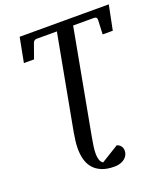

<svg xmlns="http://www.w3.org/2000/svg" viewBox="-160 -780 970 1121"><g transform="rotate(-20 324.5 -220.0)"><path d="M291 22.9Q285.6 51.8 282 77.6Q278.3 103.5 278.6 124.8Q278.8 146 284.2 161.6Q289.6 177.2 302.2 185.1L411.1 118.2Q418.5 120.6 425 125Q431.6 129.4 436.5 136.2Q441.4 143.1 443.4 152.6Q445.3 162.1 443.4 174.8Q440.4 189 432.1 199.7Q423.8 210.4 412.1 217.3Q400.4 224.1 386.2 227.5Q372.1 231 357.4 231Q310.1 231 278.1 217.5Q246.1 204.1 226.6 180.9Q207 157.7 198.7 126.7Q190.4 95.7 190.4 60.1Q190.4 35.6 193.6 10.7Q196.8 -14.2 201.2 -40L310.1 -626H185.1Q166 -626 160.2 -606L128.9 -518.1H65.9L95.2 -670.9H648.9L618.2 -518.1H555.2L559.1 -606Q560.5 -626 540 -626H411.1Z"/></g></svg>

Font: Charis SIL Phon
Style: Italic
Weight: 400
Italic angle: -11°
Foundry: SIL International
Version: Version 5.000